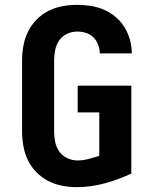

<svg xmlns="http://www.w3.org/2000/svg" viewBox="-20 -763 640 791"><path d="M296 8Q265 8 235 2Q205 -4 178 -18Q151 -32 129.5 -54Q108 -76 95 -103Q82 -130 76.5 -160.5Q71 -191 71 -221V-514Q71 -545 76.5 -575Q82 -605 95.5 -632.5Q109 -660 130.5 -682Q152 -704 179.5 -718Q207 -732 237 -737.5Q267 -743 298 -743Q326 -743 354.5 -738.5Q383 -734 408.5 -723Q434 -712 456 -693.5Q478 -675 493 -650.5Q508 -626 515.5 -598.5Q523 -571 523 -543H391Q391 -561 384.5 -578.5Q378 -596 365 -609Q352 -622 334 -627.5Q316 -633 298 -633Q276 -633 256 -623.5Q236 -614 224 -596.5Q212 -579 207.5 -557.5Q203 -536 203 -514V-221Q203 -199 207.5 -177.5Q212 -156 224.5 -138.5Q237 -121 257 -111.5Q277 -102 299 -102Q322 -102 344.5 -108Q367 -114 389 -121V-300H300V-410H521V-48Q468 -23 411 -7.5Q354 8 296 8Z"/></svg>

Font: Iosevka SS04 XBd Ex
Style: Regular
Weight: 800
Width: 7
Monospace: yes
Designer: Belleve Invis
Foundry: Belleve Invis
Version: Version 19.0.0; ttfautohint (v1.8.4)